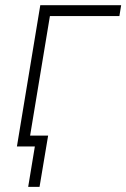

<svg xmlns="http://www.w3.org/2000/svg" viewBox="-20 -566 488 742"><path d="M448.2 -545.9 441.4 -503.9H172.9L89.4 0H45.4L135.7 -545.9ZM88.9 156.2 114.7 0H67.4L74.2 -42H166L132.8 156.2Z"/></svg>

Font: Inter ExtraLight
Style: Italic
Weight: 250
Italic angle: -9.3988°
Designer: Rasmus Andersson
Foundry: rsms
Version: Version 4.001;git-66647c0bb